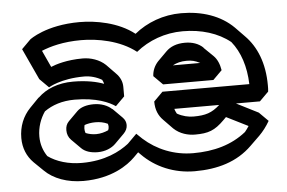

<svg xmlns="http://www.w3.org/2000/svg" viewBox="-46 -628 1108 742"><g transform="rotate(-5 507.5 -256.5)"><path d="M200 -151C200 -136 205 -123 215 -113L251 -77C265 -63 287 -56 314 -56C343 -56 368 -67 383 -82L419 -118C429 -128 434 -139 434 -151C434 -162 430 -172 421 -181L385 -217H384C368 -232 343 -242 314 -242C286 -242 263 -235 249 -221L214 -186L213 -185C204 -176 200 -165 200 -151ZM270 -151C270 -156 271 -160 272 -165C283 -169 298 -172 314 -172C332 -172 347 -169 362 -162C363 -160 364 -154 364 -151C364 -146 363 -141 361 -137C348 -131 331 -126 314 -126C299 -126 285 -129 273 -134C271 -139 270 -145 270 -151ZM588 -295H783L818 -330C814 -354 806 -373 792 -387L756 -422V-423C738 -440 714 -448 686 -448C653 -448 629 -438 612 -421L577 -386C563 -371 554 -352 553 -330ZM632 -365C647 -373 664 -378 686 -378C706 -378 719 -375 738 -365ZM797 -197C766 -169 741 -161 694 -161C675 -161 652 -166 631 -178C629 -182 625 -189 623 -197ZM862 -197H955L990 -232C991 -238 991 -249 991 -256C991 -342 964 -408 919 -453L884 -489C834 -539 762 -563 681 -563C612 -563 548 -539 499 -499C437 -548 349 -563 287 -563C156 -563 92 -513 92 -513L57 -478L113 -357L148 -322C148 -322 195 -352 287 -352C310 -352 335 -345 355 -333C357 -329 360 -323 361 -317C335 -327 295 -336 242 -336C183 -336 137 -317 105 -286H104L69 -250C40 -220 24 -181 24 -136C24 -97 38 -64 63 -39L99 -4C133 30 187 50 249 50C359 50 423 4 451 -24L452 -25L469 -42L478 -33C529 19 601 50 681 50C770 50 846 28 904 -29L905 -30L941 -65C956 -80 970 -98 982 -119L947 -154ZM163 -400 133 -465C167 -479 217 -493 287 -493C349 -493 437 -478 499 -429C548 -469 612 -493 681 -493C753 -493 818 -473 865 -435C899 -393 918 -335 920 -267H583L548 -232C548 -199 559 -176 576 -159L611 -123L612 -122C636 -99 668 -91 694 -91C746 -91 771 -100 808 -137L819 -148L903 -106C898 -98 892 -90 887 -84C831 -39 761 -20 681 -20C607 -20 540 -48 490 -93L468 -114L433 -79C433 -79 432 -79 432 -78C397 -51 339 -20 249 -20C198 -20 151 -34 118 -58C103 -80 94 -106 94 -136C94 -172 106 -205 124 -231C155 -253 194 -266 242 -266C327 -266 376 -243 399 -227L434 -262V-299C434 -320 425 -338 411 -352L376 -388L375 -389C352 -411 318 -422 287 -422C225 -422 182 -408 163 -400Z"/></g></svg>

Font: Hussar Press
Style: Bold
Weight: 700
Foundry: Cannot Into Space Fonts
Version: Version 1.43